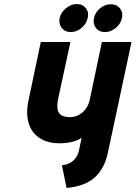

<svg xmlns="http://www.w3.org/2000/svg" viewBox="-20 -907 668 946"><path d="M358 -887Q330 -887 305 -866.5Q280 -846 274 -818Q268 -790 284 -769.5Q300 -749 328 -749Q358 -749 382 -769.5Q406 -790 412 -818Q419 -846 403 -866.5Q387 -887 358 -887ZM526 -886Q497 -886 473 -866Q449 -846 443 -818Q437 -790 452.5 -769.5Q468 -749 497 -749Q526 -749 550.5 -769.5Q575 -790 581 -818Q587 -846 571 -866Q555 -886 526 -886ZM512 -157 628 -700H482L421 -410Q417 -394 408.5 -379.5Q400 -365 387.5 -354Q375 -343 361 -337Q347 -331 331 -330Q301 -329 284.5 -338Q268 -347 264 -367Q260 -387 266 -418L327 -700H181L120 -410Q107 -348 121 -301Q135 -254 174 -227.5Q213 -201 274 -201Q295 -201 315 -204Q335 -207 352.5 -213Q370 -219 382 -228L370 -170Q366 -150 357.5 -136Q349 -122 338 -113Q327 -104 313.5 -99Q300 -94 285 -93L308 19Q399 11 447.5 -33.5Q496 -78 512 -157Z"/></svg>

Font: Advent Pro ExtraBold
Style: Italic
Weight: 800
Italic angle: -12°
Version: Version 3.000